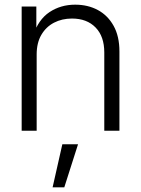

<svg xmlns="http://www.w3.org/2000/svg" viewBox="-20 -557 601 818"><path d="M136.2 -325.2V0H72.3V-529.3H134.8V-404.3H120.6Q143.1 -473.6 190.9 -505.4Q238.8 -537.1 300.3 -537.1Q354.5 -537.1 397 -514.2Q439.5 -491.2 464.1 -446.8Q488.8 -402.3 488.8 -337.9V0H424.3V-333.5Q424.3 -401.9 387.2 -439.9Q350.1 -478 286.6 -478Q244.1 -478 210.2 -460.4Q176.3 -442.9 156.2 -408.7Q136.2 -374.5 136.2 -325.2ZM204.1 241.2 245.6 57.6H312.5L253.9 241.2Z"/></svg>

Font: Inter 24pt Light
Style: Regular
Weight: 300
Designer: Rasmus Andersson
Foundry: rsms
Version: Version 4.001;git-66647c0bb